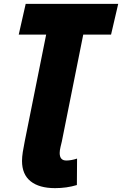

<svg xmlns="http://www.w3.org/2000/svg" viewBox="-20 -734 632 994"><path d="M94 99Q94 79 98 53Q102 27 108 -2L219 -555H77L113 -714H592L555 -555H411L300 -1Q298 7 293.5 26Q289 45 289 58Q289 97 323 97Q349 97 379 87L378 224Q325 240 265 240Q183 240 138.5 204.5Q94 169 94 99Z"/></svg>

Font: Noto Sans Display Black
Style: Italic
Weight: 900
Italic angle: -12°
Designer: Monotype Design team
Foundry: Monotype Imaging Inc.
Version: Version 1.000